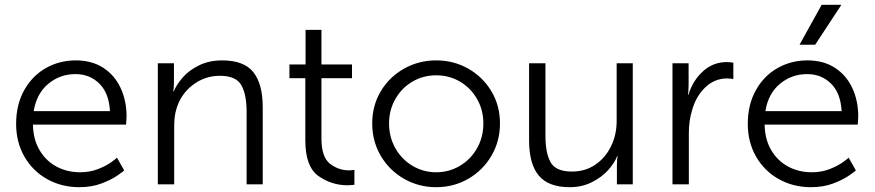

<svg xmlns="http://www.w3.org/2000/svg" viewBox="-20 -766 3635 798"><path d="M295 -515Q362 -515 409.5 -484Q457 -453 481.5 -400Q506 -347 506 -283Q506 -272 505 -262Q504 -252 504 -248H117Q118 -186 145 -141Q172 -96 216 -73Q260 -50 313 -50Q354 -50 388 -63.5Q422 -77 444 -93Q466 -109 466 -111L496 -58Q496 -56 469.5 -37.5Q443 -19 402 -3.5Q361 12 310 12Q236 12 176 -21.5Q116 -55 81.5 -115Q47 -175 47 -251Q47 -331 80.5 -391Q114 -451 170.5 -483Q227 -515 295 -515ZM294 -458Q229 -458 180.5 -417.5Q132 -377 120 -304H437Q433 -379 393 -418.5Q353 -458 294 -458Z M703 -503V-425Q703 -410 702 -399.5Q701 -389 700 -386H702Q713 -413 738.5 -443Q764 -473 806.5 -494Q849 -515 903 -515Q994 -515 1033 -466Q1072 -417 1072 -320V0H1005V-302Q1005 -373 983 -412Q961 -451 894 -451Q830 -451 779.5 -411.5Q729 -372 712 -309Q704 -281 704 -241V0H636V-503Z M1183 -441V-498H1250V-642H1316V-498H1443V-441H1316V-190Q1316 -113 1351.5 -85.5Q1387 -58 1430 -58Q1440 -58 1445.5 -59Q1451 -60 1453 -60V2Q1451 2 1443.5 3Q1436 4 1424 4Q1358 4 1303.5 -34.5Q1249 -73 1249 -183V-441Z M1793 -515Q1866 -515 1926.5 -480.5Q1987 -446 2022.5 -386.5Q2058 -327 2058 -253Q2058 -179 2022.5 -118.5Q1987 -58 1926.5 -23Q1866 12 1793 12Q1720 12 1659 -23Q1598 -58 1562.5 -118.5Q1527 -179 1527 -253Q1527 -327 1562.5 -386.5Q1598 -446 1659 -480.5Q1720 -515 1793 -515ZM1793 -50Q1846 -50 1891 -76.5Q1936 -103 1962.5 -149.5Q1989 -196 1989 -253Q1989 -309 1962.5 -355Q1936 -401 1891.5 -427Q1847 -453 1793 -453Q1739 -453 1694.5 -427Q1650 -401 1623.5 -355Q1597 -309 1597 -253Q1597 -196 1623.5 -149.5Q1650 -103 1695 -76.5Q1740 -50 1793 -50Z M2247 -503V-201Q2247 -130 2268.5 -91.5Q2290 -53 2357 -53Q2413 -53 2455 -82Q2497 -111 2520 -159Q2543 -207 2543 -262V-503H2610V0H2544V-78Q2544 -93 2545 -103.5Q2546 -114 2547 -117H2545Q2535 -90 2508.5 -60Q2482 -30 2440.5 -9Q2399 12 2348 12Q2260 12 2219.5 -36Q2179 -84 2179 -183V-503Z M2842 -503V-411Q2842 -396 2841 -385.5Q2840 -375 2839 -372H2841Q2860 -432 2902 -470Q2944 -508 3001 -508Q3011 -508 3018.5 -507Q3026 -506 3028 -505V-437Q3026 -438 3019 -439Q3012 -440 3002 -440Q2951 -440 2912.5 -404Q2874 -368 2857 -310Q2843 -265 2843 -212V0H2775V-503Z M3336 -515Q3403 -515 3450.5 -484Q3498 -453 3522.5 -400Q3547 -347 3547 -283Q3547 -272 3546 -262Q3545 -252 3545 -248H3158Q3159 -186 3186 -141Q3213 -96 3257 -73Q3301 -50 3354 -50Q3395 -50 3429 -63.5Q3463 -77 3485 -93Q3507 -109 3507 -111L3537 -58Q3537 -56 3510.5 -37.5Q3484 -19 3443 -3.5Q3402 12 3351 12Q3277 12 3217 -21.5Q3157 -55 3122.5 -115Q3088 -175 3088 -251Q3088 -331 3121.5 -391Q3155 -451 3211.5 -483Q3268 -515 3336 -515ZM3335 -458Q3270 -458 3221.5 -417.5Q3173 -377 3161 -304H3478Q3474 -379 3434 -418.5Q3394 -458 3335 -458ZM3477 -746 3368 -580H3303L3395 -746Z"/></svg>

Font: Museo Sans Light
Style: Regular
Weight: 300
Designer: Jos Buivenga
Foundry: Jos Buivenga & Rosetta Type Foundry (extension, remastering)
Version: Version 3.600;PS 1.000;hotconv 1.0.88;makeotf.lib2.5.647800;